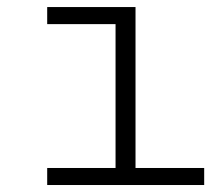

<svg xmlns="http://www.w3.org/2000/svg" viewBox="-20 -530 640 550"><path d="M115.2 0V-48.8H311V-460.9H115.2V-509.8H368.2V-48.8H564.9V0Z"/></svg>

Font: Office Code Pro D Light
Style: Regular
Weight: 300
Designer: Nathan Rutzky & Paul D. Hunt
Foundry: Adobe Systems Incorporated
Version: Version 1.004;PS 001.004;hotconv 1.0.70;makeotf.lib2.5.58329